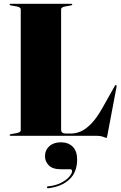

<svg xmlns="http://www.w3.org/2000/svg" viewBox="-20 -720 639 1018"><path d="M355 -691 327 -686Q304 -682 304 -671V-34Q304 -21.5 310.5 -16.8Q317 -12 329 -12H358Q382.5 -12 409 -23.5Q435.5 -35 464.8 -65.2Q494 -95.5 525.5 -152L589 -265Q592 -270.5 595 -269Q599.5 -267.5 598 -260L549 -1Q547.5 7 546.5 9Q545.5 11 544 11Q541 11 527 5.5Q513 0 494 0H37Q31 0 31 -4Q31 -7.5 39 -9L67 -14Q90 -18 90 -29V-671Q90 -682 67 -686L39 -691Q31 -692.5 31 -696Q31 -700 37 -700H357Q363 -700 363 -696Q363 -692.5 355 -691ZM304 177.5Q258.5 177.5 238.5 156.5Q218.5 135.5 218.5 109Q218.5 76 241.5 55.2Q264.5 34.5 302 34.5Q342.5 34.5 365.8 58Q389 81.5 389 126Q389 192.5 348.2 231Q307.5 269.5 236.5 278Q230 279 229.5 274Q228.5 268.5 234 268Q273 264.5 301.8 250.2Q330.5 236 346.2 218.2Q362 200.5 362 187Q362 177.5 352.5 177.5Z"/></svg>

Font: Fraunces 144pt S000 Black
Style: Regular
Weight: 900
Version: Version 1.000; ttfautohint (v1.8.3)